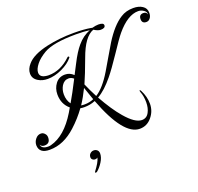

<svg xmlns="http://www.w3.org/2000/svg" viewBox="-175 -926 1500 1456"><g transform="rotate(-20 575.0 -198.0)"><path d="M783 142Q651 142 532 -173Q510 -164 488 -160Q466 -156 443 -156Q426 -156 411 -159Q387 -126 359 -94.5Q331 -63 299 -34Q250 11 197 34.5Q144 58 86 58Q3 58 1 -8Q1 -36 19 -58Q37 -81 63 -81Q82 -81 95 -65Q106 -53 106 -35Q106 14 60 14Q36 14 26 -5Q31 31 84 31Q96 31 106 28Q223 -2 317 -156L338 -192Q283 -238 283 -316Q283 -365 311 -402Q339 -439 388 -439Q427 -439 456 -410L497 -489Q538 -570 576 -614Q622 -669 681 -690Q656 -694 629 -695.5Q602 -697 571 -697Q387 -697 310 -652Q258 -621 231 -587Q202 -550 202 -522Q202 -487 244 -479Q258 -476 272 -476Q369 -476 452 -556Q456 -560 461 -558Q465 -557 465 -552Q465 -549 464 -548Q448 -528 425 -511Q402 -494 372 -480Q312 -452 256 -452Q212 -452 180 -472Q142 -495 142 -536Q142 -573 173 -608Q220 -663 340 -690Q389 -701 443.5 -707Q498 -713 559 -713Q600 -713 634.5 -710.5Q669 -708 697 -703Q696 -703 698 -702.5Q700 -702 705 -701Q720 -705 733 -707Q746 -709 756 -709Q798 -709 798 -688Q798 -665 760 -665Q751 -665 737.5 -669.5Q724 -674 707 -685Q631 -658 576 -505Q554 -445 535.5 -398.5Q517 -352 502 -318Q513 -292 526.5 -264Q540 -236 556 -205Q588 -225 620.5 -262Q653 -299 686 -354Q715 -402 743 -451Q771 -500 801 -549Q836 -605 872 -645Q908 -685 945 -708Q988 -736 1047 -736Q1092 -736 1120 -717Q1150 -698 1150 -661Q1150 -634 1137 -618Q1125 -602 1106 -602Q1071 -602 1071 -637Q1071 -674 1106 -674Q1131 -674 1137 -652Q1139 -672 1119 -686Q1108 -694 1096.5 -697.5Q1085 -701 1074 -701Q989 -701 897 -591Q882 -573 858 -539Q834 -505 801 -455Q734 -355 693 -305Q660 -265 628.5 -236Q597 -207 565 -189Q597 -132 628 -85.5Q659 -39 690 -3Q765 85 820 85Q859 85 878 49Q896 16 896 -31Q896 -81 881 -118Q875 -133 882 -133Q886 -133 890 -124Q919 -68 919 -11Q919 48 881 94Q842 142 783 142ZM354 -219Q373 -251 395.5 -293Q418 -335 444 -386Q425 -402 404 -402Q368 -402 347 -368Q329 -338 329 -300Q329 -253 354 -219ZM452 -175Q492 -175 526 -190L490 -294Q459 -230 424 -177Q431 -176 438 -175.5Q445 -175 452 -175ZM356 340Q354 340 351 339Q348 338 349 337Q349 335 353 329Q373 303 387 279Q401 255 405 236Q397 244 384 244Q373 244 364 236.5Q355 229 355 217Q355 199 367.5 187.5Q380 176 396 176Q412 176 423.5 186Q435 196 435 214Q435 246 413 281Q391 316 365 337Q361 340 356 340Z"/></g></svg>

Font: Carattere
Style: Regular
Weight: 400
Designer: Robert E. Leuschke
Foundry: Robert E. Leuschke
Version: Version 1.010; ttfautohint (v1.8.3)